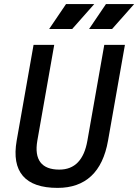

<svg xmlns="http://www.w3.org/2000/svg" viewBox="-20 -914 680 944"><path d="M263.2 9.8Q143.1 9.8 92.5 -49.1Q42 -107.9 62 -222.7L145 -693.4H246.6L163.6 -222.7Q151.4 -152.3 178.7 -116.2Q206.1 -80.1 271.5 -80.1Q328.6 -80.1 363 -116Q397.5 -151.9 409.7 -222.7L492.7 -693.4H594.2L511.2 -222.7Q490.7 -106.4 428.2 -48.3Q365.7 9.8 263.2 9.8ZM221.7 -771.5 304.7 -894H443.4L335 -771.5ZM418 -771.5 501 -894H639.6L531.2 -771.5Z"/></svg>

Font: Cascadia Code PL
Style: Italic
Weight: 400
Italic angle: -10°
Monospace: yes
Designer: Aaron Bell
Foundry: Saja Typeworks
Version: Version 2404.023